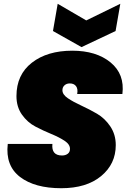

<svg xmlns="http://www.w3.org/2000/svg" viewBox="-20 -988 682 1015"><path d="M592 -221Q592 -121 514.5 -57Q437 7 304 7Q164 7 86 -52.5Q8 -112 21 -227H257Q251 -166 308 -166Q326 -166 338 -175Q350 -184 350 -201Q350 -225 321 -244Q292 -263 250.5 -280Q209 -297 167 -319Q125 -341 96 -382Q67 -423 67 -480Q67 -593 148.5 -656.5Q230 -720 362 -720Q489 -720 564.5 -658Q640 -596 627 -491H388Q393 -518 382 -532.5Q371 -547 349 -547Q332 -547 321 -537Q310 -527 310 -511Q310 -488 339 -468.5Q368 -449 409.5 -430Q451 -411 492.5 -387Q534 -363 563 -320Q592 -277 592 -221ZM436 -880 616 -968 591 -824 411 -739 260 -824 285 -968Z"/></svg>

Font: Poppins Black
Style: Italic
Weight: 900
Italic angle: -10°
Designer: Ninad Kale (Devanagari), Jonny Pinhorn (Latin)
Foundry: Indian Type Foundry
Version: Version 3.200;PS 1.000;hotconv 16.6.54;makeotf.lib2.5.65590